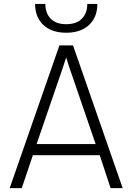

<svg xmlns="http://www.w3.org/2000/svg" viewBox="-20 -966 680 986"><path d="M29.8 0 285.2 -732.9H355L609.9 0H547.9L492.2 -168.9H148.9L91.8 0ZM160.2 -945.8H212.9Q212.9 -898.4 240.2 -870.1Q267.6 -841.8 319.8 -841.8Q373 -841.8 400.6 -870.1Q428.2 -898.4 428.2 -945.8H480Q480 -877.9 437.3 -837.9Q394.5 -797.9 319.8 -797.9Q245.1 -797.9 202.6 -837.9Q160.2 -877.9 160.2 -945.8ZM168 -226.1H471.2L335 -623L319.8 -670.9L304.2 -623Z"/></svg>

Font: Kreadon Light
Style: Regular
Weight: 300
Designer: kohakuno
Foundry: StudioGnu
Version: Version 1.000;Glyphs 3.1.2 (3151)